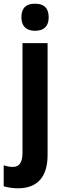

<svg xmlns="http://www.w3.org/2000/svg" viewBox="-59 -781 341 1041"><path d="M57 -687C57 -637 86 -614 131 -614C177 -614 205 -637 205 -687C205 -738 179 -761 131 -761C84 -761 57 -739 57 -687ZM40 240C146 239 199 176 199 59V-547H63V47C63 102 44 124 11 124C-6 124 -22 121 -39 115V229C-16 236 13 240 40 240Z"/></svg>

Font: Noto Sans Myanmar Condensed
Style: Bold
Weight: 700
Width: 3
Designer: Monotype Design Team
Foundry: Monotype Imaging Inc.
Version: Version 2.107